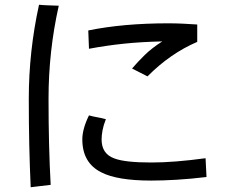

<svg xmlns="http://www.w3.org/2000/svg" viewBox="-20 -727 960 807"><path d="M144 -707Q164 -705 185 -704.5Q206 -704 227 -703Q184 -512 184 -312Q184 -112 193 50Q170 53 150 55Q130 57 109 60Q105 -28 103 -117.5Q101 -207 101 -312Q101 -511 144 -707ZM351 -599Q498 -629 687 -629Q719 -629 749.5 -627.5Q780 -626 809 -624V-551Q695 -502 600 -406Q583 -414 567.5 -422.5Q552 -431 535 -439Q560 -468 588.5 -496Q617 -524 662 -553Q575 -551 502 -543.5Q429 -536 354 -522ZM848 17Q781 25 722.5 28.5Q664 32 616 32Q472 32 405 -3Q326 -43 326 -141Q326 -185 354 -242Q372 -237 389.5 -234Q407 -231 425 -226Q415 -201 411 -179.5Q407 -158 407 -141Q407 -80 461 -61Q505 -44 616 -44Q712 -44 844 -62Z"/></svg>

Font: BM YEONSUNG
Style: Regular
Weight: 400
Designer: Bongjin Kim; Myungsoo Han; Jaehyun Keum; Jihee Min; Dokyung Lee; Chorong Kim; Jooyeon Kang; Sang-a Kim;
Foundry: Sandoll Communications Inc.
Version: Version 1.000;PS 1;hotconv 16.6.51;makeotf.lib2.5.65220